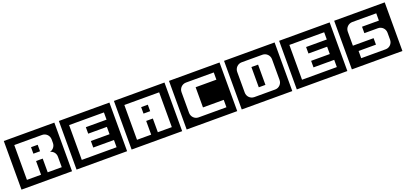

<svg xmlns="http://www.w3.org/2000/svg" viewBox="33 -1908 6766 3198"><g transform="rotate(-20 3416.0 -309.0)"><path d="M936 122V-740H40V122ZM798 0H549V-243H431V0H181V-617H674C743 -617 798 -561 798 -492V-430C798 -370 757 -319 701 -307C757 -295 798 -246 798 -186ZM549 -373V-488H431V-373Z M1912 122V-740H1016V122ZM1770 0H1153V-617H1770V-489H1403V-374H1734V-244H1403V-128H1770Z M2888 122V-740H1992V122ZM2749 0H2501V-243H2383V0H2132V-617H2749ZM2501 -373V-488H2383V-373Z M3864 122V-740H2968V122ZM3717 0H3223C3154 0 3100 -57 3100 -126V-492C3100 -561 3156 -617 3225 -617H3717V-489H3349V-131H3717Z M4840 122V-740H3944V122ZM4704 -125C4704 -56 4650 0 4581 0H4211C4142 0 4087 -56 4087 -125V-492C4087 -561 4143 -617 4212 -617H4579C4648 -617 4704 -561 4704 -492ZM4455 -128V-487H4337V-128Z M5816 122V-740H4920V122ZM5674 0H5057V-617H5674V-489H5307V-374H5638V-244H5307V-128H5674Z M6792 122V-740H5896V122ZM6663 -125C6663 -56 6609 0 6540 0H6106V-128H6414V-243H6047V-492C6047 -561 6104 -617 6173 -617H6597V-488H6298V-374H6539C6608 -374 6663 -318 6663 -249Z"/></g></svg>

Font: Takraf VEB
Style: Regular
Weight: 400
Designer: Jan Sonntag
Foundry: Jan Sonntag | S FONTS | www.sonntag.nl
Version: Version 2.001